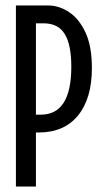

<svg xmlns="http://www.w3.org/2000/svg" viewBox="-20 -680 371 700"><path d="M38 0V-660H156Q195 -660 231.5 -636Q268 -612 291.5 -562Q315 -512 315 -432Q315 -321 264.5 -259Q214 -197 121 -197H111V0ZM139 -595H111V-262H129Q240 -262 240 -437Q240 -517 216 -556Q192 -595 139 -595Z"/></svg>

Font: Bricolage Grotesque 96pt Condensed Light
Style: Regular
Weight: 300
Width: 3
Designer: Mathieu Triay
Foundry: Atelier Triay
Version: Version 1.001; ttfautohint (v1.8.4.7-5d5b);gftools[0.9.33.de